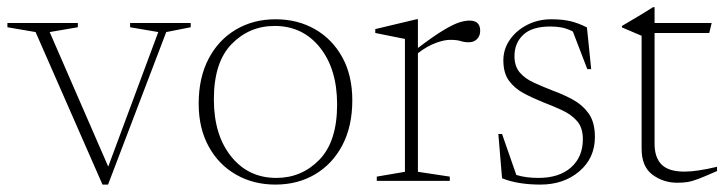

<svg xmlns="http://www.w3.org/2000/svg" viewBox="-25 -488 1958 518"><path d="M423.5 -401.5 266.5 10H251.5L71 -401.5L-5 -414.5V-426H185V-414.5L109 -401.5L267 -38.5L402 -401.5L326 -414.5V-426H489.5V-414.5Z M718 10Q659 10 612 -16.8Q565 -43.5 538 -92.8Q511 -142 511 -208.5Q511 -278.5 537.8 -329.5Q564.5 -380.5 611.5 -408.2Q658.5 -436 718.5 -436Q778 -436 824.8 -409.2Q871.5 -382.5 898.5 -333.5Q925.5 -284.5 925.5 -217.5Q925.5 -147.5 898.8 -96.5Q872 -45.5 825.2 -17.8Q778.5 10 718 10ZM720.5 -8Q789 -8 836.8 -57.2Q884.5 -106.5 884.5 -206Q884.5 -302 838 -360Q791.5 -418 716 -418Q647.5 -418 599.8 -369Q552 -320 552 -220Q552 -124 598.5 -66Q645 -8 720.5 -8Z M1241.5 -432.5Q1270.5 -432.5 1270.5 -405Q1270.5 -391.5 1262.2 -382.8Q1254 -374 1239.5 -374Q1227.5 -374 1217.8 -377.2Q1208 -380.5 1189.5 -380.5Q1173.5 -380.5 1150.8 -372.2Q1128 -364 1102.5 -344.5V-24.5L1188.5 -11.5V0H991.5V-11.5L1067.5 -24.5V-383L987.5 -399V-409.5L1098.5 -436H1102.5V-358.5Q1146 -391.5 1172.5 -407.2Q1199 -423 1214.8 -427.8Q1230.5 -432.5 1241.5 -432.5Z M1462 -436Q1492.5 -436 1514.2 -430.8Q1536 -425.5 1558.5 -414L1570 -301.5H1559.5L1520.5 -403Q1505 -411 1490.5 -413.8Q1476 -416.5 1460 -416.5Q1410.5 -416.5 1386.8 -394.2Q1363 -372 1363 -336.5Q1363 -309 1377.5 -292.2Q1392 -275.5 1415.8 -264.8Q1439.5 -254 1466.5 -243.5Q1494 -233.5 1520 -219.5Q1546 -205.5 1563 -182Q1580 -158.5 1580 -118.5Q1580 -61.5 1538 -25.8Q1496 10 1433 10Q1372 10 1329.5 -7L1319.5 -126.5H1329.5L1368 -16Q1393.5 -8 1427.5 -8Q1483.5 -8 1515.5 -36.2Q1547.5 -64.5 1547.5 -112.5Q1547.5 -143.5 1532 -161.2Q1516.5 -179 1491.8 -190.5Q1467 -202 1439.5 -212.5Q1412 -223.5 1387.8 -236.5Q1363.5 -249.5 1348.2 -270.2Q1333 -291 1333 -325Q1333 -355.5 1350.5 -380.8Q1368 -406 1397.5 -421Q1427 -436 1462 -436Z M1741 -100Q1741 -63 1760 -44Q1779 -25 1821.5 -25Q1855 -25 1909.5 -38V-26.5Q1876.5 -12 1858.8 -5.2Q1841 1.5 1829.2 3.2Q1817.5 5 1802 5Q1764.5 5 1735.2 -16.8Q1706 -38.5 1706 -87V-391.5L1653 -414V-418Q1673.5 -430 1696.5 -443.8Q1719.5 -457.5 1736.5 -468.5H1741V-426H1895L1888.5 -399H1741Z"/></svg>

Font: Newsreader 16pt ExtraLight
Style: Regular
Weight: 275
Designer: Hugues Gentile
Foundry: Production Type
Version: Version 1.003; ttfautohint (v1.8.3)